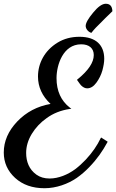

<svg xmlns="http://www.w3.org/2000/svg" viewBox="-24 -916 618 1022"><path d="M348.1 -342.8C300.8 -379.4 276.9 -432.1 276.9 -500C276.9 -569.3 311 -680.2 408.2 -680.2C450.7 -680.2 475.1 -658.7 475.1 -623C475.1 -583.5 446.3 -540.5 389.2 -494.1L386.2 -492.2L387.2 -488.8C398.4 -472.7 405.3 -463.9 407.2 -461.9C418 -451.2 428.7 -445.8 439.9 -445.8C458 -445.8 474.1 -455.6 488.8 -475.6C503.4 -495.6 514.2 -517.1 521 -541C527.3 -564.5 530.8 -585 530.8 -603C530.8 -675.8 486.8 -720.2 398.9 -720.2C355.5 -720.2 316.4 -710 282.2 -689C213.4 -647 178.2 -579.1 178.2 -508.8C178.2 -453.1 200.7 -404.3 245.1 -362.8C174.8 -350.6 115.7 -319.3 67.9 -269.5C20 -219.2 -3.9 -164.1 -3.9 -104C-3.9 -50.8 16.1 -5.9 56.6 31.2C97.2 67.9 148.9 85.9 212.9 85.9C275.9 85.9 337.9 63 384.3 31.2C407.2 15.1 429.7 -3.9 451.2 -26.4C494.1 -70.8 522 -111.8 547.9 -159.2L548.8 -162.1L514.2 -184.1L511.2 -179.2C493.7 -142.6 468.3 -104.5 432.6 -66.4C414.6 -47.4 396 -30.3 376.5 -15.6C336.9 13.7 287.1 34.2 240.2 34.2C212.4 34.2 189 27.3 169.9 13.7C130.9 -14.2 115.2 -55.7 115.2 -102.1C115.2 -136.2 125 -169.9 145 -203.1C165 -235.8 191.4 -264.2 224.1 -287.1C258.8 -312.5 299.3 -328.6 346.2 -335.9L356 -336.9ZM464.8 -744.1C475.6 -758.3 493.2 -776.9 517.1 -799.8C524.9 -808.1 543.5 -826.7 573.2 -855L574.2 -856.9V-857.9C572.8 -883.3 561 -896 539.1 -896C520 -896 497.6 -880.4 471.7 -848.6C445.3 -816.9 432.1 -793.5 432.1 -777.8C432.1 -764.2 443.4 -748 459 -742.2L462.9 -741.2Z"/></svg>

Font: Dancing Script
Style: Regular
Weight: 800
Designer: Pablo Impallari
Foundry: Pablo Impallari
Version: Version 2.001